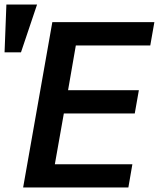

<svg xmlns="http://www.w3.org/2000/svg" viewBox="-78 -822 698 842"><path d="M151.5 -725H599L581 -622.5H254.5L220.5 -426.5H531L513 -324.5H202L162.5 -101.5H502.5L485 0H23.5ZM84.5 -802 14 -592.5H-58L-50 -802Z"/></svg>

Font: JuliaMono SemiBold
Style: Italic
Weight: 600
Italic angle: -9°
Monospace: yes
Designer: cormullion
Foundry: corm
Version: Version 0.056; ttfautohint (v1.8.4)